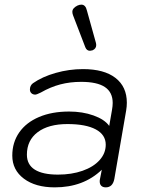

<svg xmlns="http://www.w3.org/2000/svg" viewBox="-20 -798 626 828"><path d="M33 -127Q33 -184 63 -227Q93 -270 148.5 -293.5Q204 -317 278 -317Q336 -317 383.5 -300Q431 -283 451 -255L463 -324Q466 -341 466 -354Q466 -400 432.5 -422.5Q399 -445 330 -445Q282 -445 240 -434Q198 -423 156 -399Q138 -390 132 -390Q122 -390 115.5 -396Q109 -402 109 -412Q109 -429 122 -439Q162 -467 220 -483.5Q278 -500 338 -500Q429 -500 478 -462Q527 -424 527 -355Q527 -339 524 -321L473 -26Q466 10 436 10Q424 10 417 3.5Q410 -3 410 -16Q410 -22 411 -25L419 -66Q340 10 216 10Q133 10 83 -27.5Q33 -65 33 -127ZM436 -174Q436 -217 393 -240Q350 -263 271 -263Q189 -263 142.5 -228Q96 -193 96 -131Q96 -88 130 -66.5Q164 -45 230 -45Q289 -45 336 -61.5Q383 -78 409.5 -107.5Q436 -137 436 -174ZM368 -579Q354 -579 348 -594L295 -732Q292 -740 292 -747Q292 -763 314 -774Q323 -778 331 -778Q349 -778 355 -752L394 -612Q395 -609 395 -604Q395 -588 379 -581Q371 -579 368 -579Z"/></svg>

Font: Kodchasan Light
Style: Italic
Weight: 300
Italic angle: -10°
Version: Version 1.000; ttfautohint (v1.6)